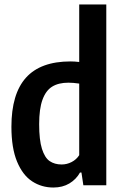

<svg xmlns="http://www.w3.org/2000/svg" viewBox="-20 -828 549 858"><path d="M31 -261.5Q31 -408.5 96.2 -481Q161.5 -553.5 295 -553.5Q313 -553.5 334 -551V-808H455V0H352.5L344 -57H337.5Q320.5 -26.5 290 -8.2Q259.5 10 218.5 10Q166 10 123.8 -17.5Q81.5 -45 56.2 -105.8Q31 -166.5 31 -261.5ZM334 -134.5V-454.5Q307 -458.5 285.5 -458.5Q241.5 -458.5 213 -440.8Q184.5 -423 169.8 -382.2Q155 -341.5 155 -273Q155 -202.5 167.5 -162.8Q180 -123 202 -108Q224 -93 255.5 -93Q279 -93 300.2 -104Q321.5 -115 334 -134.5Z"/></svg>

Font: Encode Sans Condensed SemiBold
Style: Regular
Weight: 600
Width: 3
Designer: Multiple Designers
Foundry: Impallari Type
Version: Version 2.000